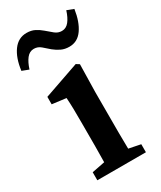

<svg xmlns="http://www.w3.org/2000/svg" viewBox="-202 -785 710 849"><g transform="rotate(-30 153.0 -360.5)"><path d="M32 0V-41L98 -54Q99 -91 99 -134.5Q99 -178 99 -210V-257Q99 -298 98.5 -325.5Q98 -353 96 -383L25 -392V-430L206 -493L222 -483L219 -342V-210Q219 -177 219 -134Q219 -91 220 -53L280 -41V0ZM-17 -587Q-9 -649 17.5 -685Q44 -721 86 -721Q110 -721 127.5 -712Q145 -703 160 -690Q177 -675 192.5 -662.5Q208 -650 227 -650Q249 -650 264 -669Q279 -688 289 -720L323 -707Q314 -646 288.5 -609.5Q263 -573 221 -573Q198 -573 180 -581.5Q162 -590 146 -603Q130 -617 114.5 -630.5Q99 -644 79 -644Q57 -644 42 -625Q27 -606 17 -574Z"/></g></svg>

Font: Source Serif Pro SemiBold
Style: Regular
Weight: 600
Designer: Frank Grießhammer
Foundry: Adobe Systems Incorporated
Version: Version 3.001;hotconv 1.0.111;makeotfexe 2.5.65597